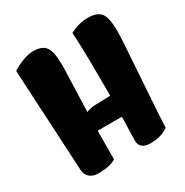

<svg xmlns="http://www.w3.org/2000/svg" viewBox="-165 -850 944 981"><g transform="rotate(-30 306.5 -359.0)"><path d="M380 -689Q432 -717 486 -717Q540 -717 562 -689.5Q584 -662 584 -581Q584 -543 567.5 -309Q551 -75 551 -32Q508 -1 445 -1Q382 -1 381 -53Q383 -112 385 -192H242Q241 -141 241 -24Q207 -1 137 -1Q106 -1 87 -17Q68 -33 66 -61L34 -665Q107 -709 159.5 -709Q212 -709 232.5 -680Q253 -651 253 -569Q253 -548 249 -444Q245 -340 244 -301Q270 -311 290 -312Q310 -313 387 -315Q387 -556 382 -651Z"/></g></svg>

Font: Chela One
Style: Regular
Weight: 400
Designer: Miguel Hernandez
Foundry: LatinoType
Version: Version 1.001